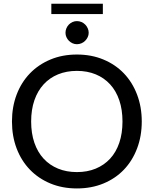

<svg xmlns="http://www.w3.org/2000/svg" viewBox="-20 -1024 842 1051"><path d="M45.5 0ZM756 -359Q756 -278.5 730.2 -211Q704.5 -143.5 658 -95Q611.5 -46.5 546 -19.5Q480.5 7.5 401 7.5Q321.5 7.5 256.2 -19.5Q191 -46.5 144 -95Q97 -143.5 71.2 -211Q45.5 -278.5 45.5 -359Q45.5 -439 71.2 -506.5Q97 -574 144 -622.5Q191 -671 256.2 -698.2Q321.5 -725.5 401 -725.5Q480.5 -725.5 546 -698.2Q611.5 -671 658 -622.5Q704.5 -574 730.2 -506.5Q756 -439 756 -359ZM650.5 -359Q650.5 -423.5 633 -475Q615.5 -526.5 582.8 -562.2Q550 -598 504 -617Q458 -636 401 -636Q344 -636 297.8 -617Q251.5 -598 218.8 -562.2Q186 -526.5 168.2 -475Q150.5 -423.5 150.5 -359Q150.5 -294 168.2 -242.5Q186 -191 218.8 -155.5Q251.5 -120 297.8 -101Q344 -82 401 -82Q458 -82 504 -101Q550 -120 582.8 -155.5Q615.5 -191 633 -242.5Q650.5 -294 650.5 -359ZM261 -1003.5H543V-947H261ZM465.5 -844.5Q465.5 -832 460.2 -820.8Q455 -809.5 446.2 -800.8Q437.5 -792 425.8 -787Q414 -782 401 -782Q388.5 -782 377.2 -787Q366 -792 357.2 -800.8Q348.5 -809.5 343.5 -820.8Q338.5 -832 338.5 -844.5Q338.5 -857.5 343.5 -869.2Q348.5 -881 357.2 -889.8Q366 -898.5 377.2 -903.5Q388.5 -908.5 401 -908.5Q414 -908.5 425.8 -903.5Q437.5 -898.5 446.2 -889.8Q455 -881 460.2 -869.2Q465.5 -857.5 465.5 -844.5Z"/></svg>

Font: Lato Medium
Style: Regular
Weight: 500
Designer: Lukasz Dziedzic
Foundry: tyPoland Lukasz Dziedzic
Version: Version 2.006; 2014-01-15